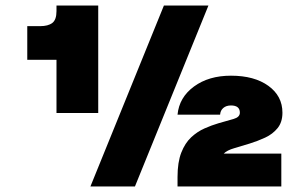

<svg xmlns="http://www.w3.org/2000/svg" viewBox="-20 -670 1071 690"><path d="M183 -650H333V-264H183V-455H78V-576H124Q153 -576 168 -587.5Q183 -599 183 -630ZM569 -650H729L465 0H305ZM784 -118H991V0H618V-34Q618 -87 631.5 -121.5Q645 -156 667 -176.5Q689 -197 715 -208.5Q741 -220 765 -227Q797 -236 819.5 -242.5Q842 -249 842 -265Q842 -291 810 -291Q793 -291 782.5 -282Q772 -273 771 -258H618Q624 -320 677 -359Q730 -398 810 -398Q894 -398 944.5 -361.5Q995 -325 995 -265Q995 -231 977.5 -209.5Q960 -188 933 -175.5Q906 -163 877 -154Q848 -145 822 -137.5Q796 -130 784 -118Z"/></svg>

Font: Overused Grotesk Black
Style: Italic
Weight: 900
Italic angle: -10°
Version: Version 0.003